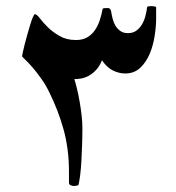

<svg xmlns="http://www.w3.org/2000/svg" viewBox="-20 -522 575 628"><path d="M490.7 -461.9Q490.7 -435.5 485.8 -404.3Q481 -373 469.5 -345.7Q458 -318.4 438.5 -300Q418.9 -281.7 389.6 -281.7Q369.1 -281.7 349.6 -291.3Q330.1 -300.8 313.5 -324.7Q306.2 -306.2 295.2 -294.2Q284.2 -282.2 272 -275.1Q259.8 -268.1 247.3 -265.6Q234.9 -263.2 223.1 -263.2Q227.1 -251.5 231.9 -231.2Q236.8 -210.9 240.7 -188.2Q244.6 -165.5 247.1 -143.3Q249.5 -121.1 249.5 -105Q249.5 -76.7 248.5 -47.6Q247.6 -18.6 246.1 6.6Q244.6 31.7 242.2 51Q239.7 70.3 237.3 80.1Q237.3 84 231.4 85.2Q225.6 86.4 221.7 86.4Q217.8 86.4 211.7 84.2Q205.6 82 205.6 75.2V41Q205.6 1 200.9 -33.9Q196.3 -68.8 187.5 -100.1Q178.7 -131.3 167.5 -160.4Q156.2 -189.5 142.6 -217.3Q129.9 -244.1 114 -266.1Q98.1 -288.1 84.7 -303.5Q71.3 -318.8 61.8 -327.6Q52.2 -336.4 52.2 -337.9Q52.2 -339.4 54.4 -350.1Q56.6 -360.8 60.5 -376Q64.5 -391.1 69.3 -408.7Q74.2 -426.3 78.9 -441.4Q83.5 -456.5 87.6 -466.1Q91.8 -475.6 94.2 -475.6Q100.1 -475.6 110.1 -462.4Q120.1 -449.2 136 -433.3Q151.9 -417.5 174.6 -404.3Q197.3 -391.1 228.5 -391.1Q250 -391.1 264.9 -399.7Q279.8 -408.2 289.8 -422.4Q299.8 -436.5 305.9 -454.6Q312 -472.7 315.4 -491.7Q315.9 -495.1 322.5 -495.4Q329.1 -495.6 334 -495.6Q337.9 -495.6 340.6 -491.7Q343.3 -487.8 343.3 -485.8Q345.2 -473.6 348.4 -460.7Q351.6 -447.8 357.9 -437.5Q364.3 -427.2 374 -420.4Q383.8 -413.6 398.4 -413.6Q414.1 -413.6 425 -421.1Q436 -428.7 443.6 -440.9Q451.2 -453.1 455.3 -468.5Q459.5 -483.9 461.4 -499.5Q463.9 -502 476.6 -502Q480.5 -502 485.6 -501Q490.7 -500 490.7 -498Z"/></svg>

Font: Accordance
Style: Bold-Italic
Weight: 700
Italic angle: -11°
Version: Version 1.2 (build January 31, 2020) Miklal Software Solutio